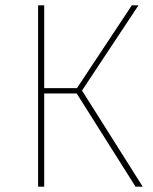

<svg xmlns="http://www.w3.org/2000/svg" viewBox="-20 -701 576 721"><path d="M288 -361 516 0H489L268 -350H146V0H123V-681H146V-370H269L475 -681H500Z"/></svg>

Font: Fira Sans Thin
Style: Regular
Weight: 100
Designer: bBox Type GmbH & Carrois Corporate GbR & Edenspiekermann AG
Foundry: bBox Type GmbH & Carrois Corporate GbR & Edenspiekermann AG
Version: Version 4.301